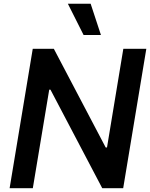

<svg xmlns="http://www.w3.org/2000/svg" viewBox="-20 -982 784 1002"><path d="M743.6 -727.3H623.6L538.4 -212.4H531.6L261 -727.3H150.9L30.2 0H151.3L236.9 -514.2H243.3L513.5 0H622.9ZM334.2 -962.4 416.2 -799.4H506.7L453.1 -962.4Z"/></svg>

Font: Magic Ui Pro Semi Bold
Style: Italic
Weight: 600
Italic angle: -9.39999°
Designer: Stefan Endress, Andreas Faust
Version: Version 1.000;FEAKit 1.0